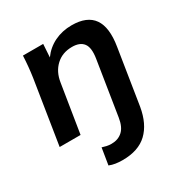

<svg xmlns="http://www.w3.org/2000/svg" viewBox="-171 -644 945 994"><g transform="rotate(-30 301.5 -146.5)"><path d="M28 0 88 -379Q97 -440 100 -505H221L216 -427Q247 -470 293.5 -492.5Q340 -515 396 -515Q580 -515 545 -301L493 28Q477 122 424.5 172Q372 222 277 222Q255 222 235.5 219Q216 216 199 209L215 110Q228 114 240.5 117Q253 120 270 120Q309 120 335 96.5Q361 73 369 21L420 -301Q430 -363 409.5 -390Q389 -417 342 -417Q284 -417 246 -381.5Q208 -346 199 -287L153 0Z"/></g></svg>

Font: Mulish
Style: Bold Italic
Weight: 700
Italic angle: -9°
Designer: Vernon Adams
Foundry: Vernon Adams
Version: Version 3.603; ttfautohint (v1.8.3)